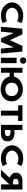

<svg xmlns="http://www.w3.org/2000/svg" viewBox="2672 -3542 879 6262"><g transform="rotate(90 3111.0 -410.5)"><path d="M511.2 -159.4C316.8 -159.4 231.5 -271.6 231.5 -365.9C231.5 -459.4 316.8 -571.6 511.2 -571.6C610 -571.6 666.9 -528.3 666.9 -528.3L734.9 -664.3C734.9 -664.3 656.7 -728.9 481.4 -728.9C240.7 -728.9 58.1 -565.7 58.1 -364.2C58.1 -163.6 241.8 -2.1 481.4 -2.1C656.7 -2.1 734.9 -66.7 734.9 -66.7L666.9 -202.7C666.9 -202.7 610 -159.4 511.2 -159.4Z M1565.2 0.1H1725L1662.1 -701.1H1476.7L1288.5 -296.5L1100.3 -701.1H914.9L852 0.1H1011.8L1051.9 -415.5H1057.1L1230.9 -4.1H1346.1L1519.9 -415.5H1525.1Z M1953.5 -830C1895.5 -830 1848.5 -783 1848.5 -725C1848.5 -667 1895.5 -620 1953.5 -620C2011.5 -620 2058.5 -667 2058.5 -725C2058.5 -783 2011.5 -830 1953.5 -830ZM1862.5 -513H2039.5V0H1862.5Z M2351.6 -285.2H2474.9C2510.1 -115.1 2674 8.9 2895.6 8.9C3134.9 8.9 3286.2 -150.1 3286.2 -354.9C3286.2 -559.8 3128.1 -717.9 2895.6 -717.9C2689.8 -717.9 2514.3 -595 2475.7 -425.5H2351.6V-705.1H2191.8V-3.9H2351.6ZM2676.6 -354.9C2676.6 -459.5 2746.5 -564 2895.6 -564C3045.8 -564 3113.7 -459.5 3113.7 -354.9C3113.7 -250.4 3049.9 -145.8 2895.6 -145.8C2737.3 -145.8 2676.6 -250.4 2676.6 -354.9Z M3412.7 -562.9H3589.1V-1.9H3748.9V-562.9H3925.3V-703.1H3412.7Z M4051.5 -1.9V-703.1H4219.6V-443H4335.8C4487.7 -443 4590.5 -362.3 4590.5 -217.8C4590.5 -72.4 4487.7 -1.9 4335.8 -1.9ZM4219.6 -315.5V-129.4H4274.1C4350.2 -129.4 4422.2 -150.6 4422.2 -222.9C4422.2 -294.3 4350.2 -315.5 4274.1 -315.5Z M5170.2 -159.4C4975.8 -159.4 4890.5 -271.6 4890.5 -365.9C4890.5 -459.4 4975.8 -571.6 5170.2 -571.6C5269 -571.6 5325.9 -528.3 5325.9 -528.3L5393.9 -664.3C5393.9 -664.3 5315.7 -728.9 5140.4 -728.9C4899.7 -728.9 4717.1 -565.7 4717.1 -364.2C4717.1 -163.6 4900.8 -2.1 5140.4 -2.1C5315.7 -2.1 5393.9 -66.7 5393.9 -66.7L5325.9 -202.7C5325.9 -202.7 5269 -159.4 5170.2 -159.4Z M6161 -703.1V-1.9H5992.8V-279L5733.6 -1.9H5513L5779.9 -291.7C5676 -318.9 5610.8 -389.5 5610.8 -494.9C5610.8 -632.6 5725.4 -703.1 5882.8 -703.1ZM5992.8 -392V-575.6H5970.2C5897.2 -575.6 5809.7 -571.4 5809.7 -483.8C5809.7 -396.3 5897.2 -392 5970.2 -392Z"/></g></svg>

Font: Hussar
Style: BdSuprExt
Weight: 700
Foundry: Cannot Into Space Fonts
Version: Version 2.00